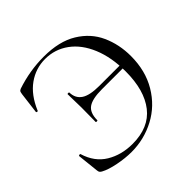

<svg xmlns="http://www.w3.org/2000/svg" viewBox="-165 -792 960 960"><g transform="rotate(-45 315.0 -312.0)"><path d="M69 -24Q61 -29 58.5 -33Q56 -37 55 -47L43 -159Q43 -162 48.5 -163Q54 -164 55 -161Q78 -85 137.5 -49Q197 -13 275 -13Q391 -13 449 -87Q507 -161 507 -294Q507 -393 476 -468Q445 -543 390 -583Q335 -623 266 -623Q199 -623 144.5 -584Q90 -545 57 -467Q56 -463 51 -464Q46 -465 46 -468L60 -580Q62 -592 64 -596Q66 -600 75 -604Q171 -636 269 -636Q378 -636 447.5 -593.5Q517 -551 548.5 -481.5Q580 -412 580 -330Q580 -226 533.5 -148Q487 -70 409.5 -29Q332 12 243 12Q199 12 148.5 2Q98 -8 69 -24ZM223 -323Q223 -354 222 -369L221 -418Q221 -421 227 -421Q233 -421 233 -418Q234 -377 264.5 -356.5Q295 -336 363 -336H546V-315H360Q292 -315 263 -294.5Q234 -274 234 -222Q234 -219 228 -219Q222 -219 222 -222Z"/></g></svg>

Font: Cormorant
Style: Regular
Weight: 400
Designer: Christian Thalmann (Catharsis Fonts)
Foundry: Catharsis Fonts
Version: Version 4.000